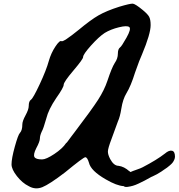

<svg xmlns="http://www.w3.org/2000/svg" viewBox="-20 -971 976 1049"><path d="M881 -132Q903 -151 919.5 -147.5Q936 -144 936 -115Q936 -107 932 -98Q928 -89 923 -82.5Q918 -76 908 -67.5Q898 -59 892.5 -55Q887 -51 875.5 -43.5Q864 -36 862 -34Q838 -18 813 -7Q809 -6 796 1.5Q783 9 769.5 16Q756 23 738 31.5Q720 40 706 44Q692 48 677 50Q662 52 656 46Q618 44 558 9Q476 -38 466 -82Q457 -112 446 -112Q436 -112 335 -29Q250 36 211.5 51.5Q173 67 137 46Q102 29 72.5 -8.5Q43 -46 43 -73Q43 -105 61 -170Q79 -235 89 -245Q102 -259 102 -291Q102 -309 119.5 -341Q137 -373 137 -392Q137 -418 149 -426Q161 -434 197 -511Q233 -588 247 -639Q259 -681 282.5 -716.5Q306 -752 316 -746Q326 -740 410 -808Q476 -863 519 -887.5Q562 -912 631 -934Q691 -952 706 -951Q720 -949 759 -917Q786 -895 794.5 -880Q803 -865 803 -834Q803 -786 756 -674Q744 -649 718 -575Q695 -501 671 -462Q651 -429 643 -378Q636 -333 624 -307Q621 -301 589 -211Q570 -161 569.5 -144Q569 -127 582 -102Q602 -65 628 -65Q658 -61 686 -36Q688 -35 689 -34.5Q690 -34 691 -32.5Q692 -31 693 -31Q703 -36 726.5 -44Q750 -52 759 -57Q836 -97 881 -132ZM516 -426Q550 -479 567 -530Q591 -602 607 -627Q624 -651 624 -678Q624 -703 636 -712Q644 -717 671 -765Q698 -813 686.5 -823Q675 -833 630 -822Q585 -811 552 -791Q520 -770 477 -722Q434 -674 434 -659Q434 -648 381 -585.5Q328 -523 328 -508Q328 -493 287 -435Q245 -373 233 -324Q217 -267 208 -252Q198 -230 198 -215Q198 -198 178 -161Q161 -127 168 -113.5Q175 -100 210 -100Q232 -100 276.5 -129.5Q321 -159 341 -189Q345 -191 351 -200Q359 -211 368 -223Q378 -237 387 -248Q482 -373 516 -426Z"/></svg>

Font: Beth Ellen
Style: Regular
Weight: 400
Designer: Alyson Diaz
Version: Version 2.000